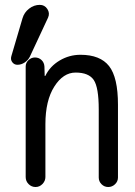

<svg xmlns="http://www.w3.org/2000/svg" viewBox="-20 -750 540 770"><path d="M49.8 -490.2Q37.1 -490.2 29.3 -500.5Q21.5 -510.7 25.4 -524.4L70.3 -676.8Q77.1 -700.2 96.7 -715.3Q116.2 -730.5 139.6 -730.5Q159.2 -730.5 169.9 -713.9Q180.7 -697.3 172.9 -679.7L99.6 -522.5Q92.8 -508.8 79.1 -499.5Q65.4 -490.2 49.8 -490.2ZM376 -38.1V-311.5Q376 -399.4 356 -429.2Q335.9 -459 283.2 -459Q233.4 -459 197.8 -402.8Q162.1 -346.7 162.1 -252V-40Q162.1 -24.4 150.4 -12.2Q138.7 0 122.6 0Q106.4 0 94.7 -11.7Q83 -23.4 83 -40V-483.4Q83 -498 94.2 -508.8Q105.5 -519.5 120.1 -519.5Q135.7 -519.5 146.5 -509.3Q157.2 -499 158.2 -483.4L159.2 -446.3Q159.2 -445.3 160.2 -445.3Q162.1 -445.3 162.1 -446.3Q180.7 -484.4 219.2 -507.3Q257.8 -530.3 302.7 -530.3Q381.8 -530.3 417.5 -484.9Q453.1 -439.5 453.1 -330.1V-38.1Q453.1 -22.5 441.4 -11.2Q429.7 0 414.1 0Q398.4 0 387.2 -11.2Q376 -22.5 376 -38.1Z"/></svg>

Font: Rounded-X Mgen+ 1m regular
Style: Regular
Weight: 400
Designer: [Source Han Sans]
Ryoko NISHIZUKA  (kana & ideographs); Paul D. Hunt (Latin, Greek & Cyrillic); Wenlong ZHANG  (bopomofo
Version: Version 1.059.20150602